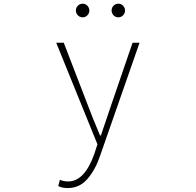

<svg xmlns="http://www.w3.org/2000/svg" viewBox="-20 -754 1040 1019"><path d="M339.8 244.1Q308.6 244.1 289.1 233.4L297.9 200.2Q317.4 209 341.8 209Q429.7 209 481.4 60.5L497.1 11.7L278.3 -527.3H318.4L451.2 -182.6Q465.8 -142.6 510.7 -35.2H515.6Q537.1 -96.7 565.4 -182.6L683.6 -527.3H720.7L510.7 74.2Q486.3 146.5 444.3 195.3Q402.3 244.1 339.8 244.1ZM418.9 -662.1Q403.3 -662.1 393.1 -672.9Q382.8 -683.6 382.8 -698.2Q382.8 -712.9 393.1 -723.6Q403.3 -734.4 418.9 -734.4Q433.6 -734.4 443.8 -723.6Q454.1 -712.9 454.1 -698.2Q454.1 -683.6 443.8 -672.9Q433.6 -662.1 418.9 -662.1ZM608.4 -662.1Q592.8 -662.1 582.5 -672.9Q572.3 -683.6 572.3 -698.2Q572.3 -712.9 582.5 -723.6Q592.8 -734.4 608.4 -734.4Q623 -734.4 633.3 -723.6Q643.6 -712.9 643.6 -698.2Q643.6 -683.6 633.3 -672.9Q623 -662.1 608.4 -662.1Z"/></svg>

Font: Gen Shin Gothic Monospace ExtraLight
Style: Regular
Weight: 200
Designer: [Source Han Sans]
Ryoko NISHIZUKA  (kana & ideographs); Paul D. Hunt (Latin, Greek & Cyrillic); Wenlong ZHANG  (bopomofo
Version: Version 1.002.20150607